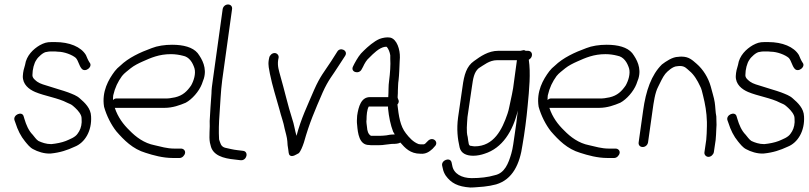

<svg xmlns="http://www.w3.org/2000/svg" viewBox="-20 -704 3613 858"><path d="M82 -364C81 -327 109 -305 137 -293C179 -275 241 -266 280 -245C291 -240 298 -238 306 -231C319 -220 335 -205 342 -188C346 -180 344 -169 345 -158C344 -137 337 -120 327 -107C316 -90 292 -82 274 -74C256 -67 231 -62 209 -60C186 -60 167 -67 152 -74C142 -80 133 -94 126 -102C108 -120 97 -146 89 -173L86 -183C80 -210 36 -191 45 -166L49 -155C59 -123 73 -95 92 -72C102 -60 114 -44 129 -37C147 -27 178 -16 207 -18C248 -22 281 -33 313 -48C360 -66 391 -120 387 -184C386 -220 359 -245 337 -264C323 -277 305 -283 285 -291C264 -299 223 -310 200 -318C181 -324 160 -329 146 -339C140 -344 123 -355 125 -370C125 -393 132 -422 143 -437C149 -448 174 -472 189 -472C194 -473 199 -474 204 -474H221C226 -474 231 -474 238 -473C267 -473 303 -459 319 -445C331 -431 333 -411 345 -397C361 -378 397 -406 380 -425C374 -434 368 -448 364 -458C342 -495 290 -516 227 -516H210C188 -516 177 -512 158 -502C129 -485 98 -456 92 -414C87 -398 83 -384 82 -364Z M485 -257C485 -265 485 -272 486 -278C494 -313 507 -339 525 -364C536 -378 550 -387 564 -399C579 -411 599 -421 617 -429C655 -446 691 -462 744 -462C763 -462 782 -459 797 -455C826 -450 841 -424 849 -399C856 -375 846 -343 834 -322C816 -296 797 -277 762 -269L739 -265C732 -264 726 -264 721 -264H500C495 -264 490 -262 485 -257ZM807 -20C809 -31 800 -40 789 -40H759C726 -40 698 -49 671 -55C624 -64 587 -92 559 -121C531 -148 507 -180 493 -222H715C752 -222 784 -234 810 -245C838 -260 869 -295 882 -328C885 -338 886 -338 891 -353C905 -400 884 -439 863 -467C841 -493 800 -504 749 -504C716 -504 683 -499 658 -489C606 -470 554 -446 517 -410C508 -403 500 -395 493 -386C465 -349 434 -295 445 -227C456 -187 477 -146 500 -117C534 -78 573 -38 631 -21C665 -10 708 2 752 2H783C794 2 805 -9 807 -20Z M975 -663 931 -346C928 -326 925 -304 925 -286C922 -246 919 -203 917 -163C919 -133 913 -94 918 -67C919 -61 920 -61 921 -55C930 -10 977 4 1030 9L1055 12C1083 15 1093 -27 1066 -30L1041 -33C1022 -35 1003 -40 985 -44C966 -50 965 -65 959 -81C957 -118 958 -154 961 -194C965 -245 966 -293 973 -346L1017 -663C1019 -675 1011 -684 999 -684C987 -684 977 -675 975 -663Z M1183 -446 1181 -436C1177 -411 1183 -395 1186 -375C1197 -320 1214 -268 1229 -214C1236 -185 1247 -158 1252 -129C1256 -112 1263 -90 1264 -73C1264 -62 1266 -48 1268 -37C1270 -27 1269 -15 1275 -10C1286 0 1306 -15 1316 -20C1324 -30 1331 -46 1338 -67C1363 -156 1387 -210 1422 -291C1448 -349 1466 -366 1494 -411L1522 -454C1538 -478 1500 -496 1487 -473L1459 -429C1429 -383 1411 -364 1384 -303C1353 -230 1326 -176 1305 -97C1298 -120 1294 -150 1286 -172C1266 -234 1251 -302 1233 -364C1227 -387 1219 -408 1223 -436L1225 -446C1227 -457 1218 -467 1207 -467C1196 -467 1185 -457 1183 -446Z M1715 -270H1633C1594 -270 1582 -228 1576 -187C1575 -170 1574 -160 1576 -145C1579 -109 1585 -56 1629 -56C1634 -55 1641 -55 1650 -55H1669C1681 -55 1695 -56 1706 -58L1723 -60C1728 -61 1733 -61 1737 -61C1747 -61 1762 -62 1769 -67C1790 -43 1813 -17 1859 -17C1882 -15 1898 -25 1913 -39L1922 -49C1943 -68 1916 -95 1894 -76L1884 -66C1879 -60 1875 -58 1866 -59C1861 -59 1856 -59 1851 -60C1826 -69 1808 -90 1794 -108C1768 -141 1762 -185 1756 -237C1759 -240 1761 -244 1762 -249C1763 -258 1756 -262 1757 -272C1758 -283 1758 -292 1758 -299L1759 -323C1759 -330 1760 -338 1761 -345C1764 -369 1765 -406 1766 -429L1767 -447C1768 -482 1754 -529 1724 -536C1709 -539 1689 -535 1676 -530C1652 -520 1623 -495 1605 -477C1588 -462 1576 -442 1564 -420L1558 -408C1544 -382 1584 -370 1596 -394L1602 -405C1610 -422 1618 -436 1631 -447C1648 -464 1674 -491 1701 -495H1708C1716 -486 1722 -471 1724 -457V-441C1726 -415 1723 -375 1719 -345C1715 -318 1717 -296 1715 -270ZM1628 -228H1714V-220C1718 -181 1725 -146 1737 -115C1740 -111 1742 -107 1744 -103H1742C1736 -103 1730 -103 1723 -102L1706 -99C1696 -98 1685 -97 1675 -97H1638C1625 -104 1621 -120 1620 -136C1619 -147 1616 -159 1618 -170C1618 -189 1620 -215 1628 -228Z M2290 -435 2273 -310C2270 -292 2266 -273 2262 -255C2257 -235 2255 -216 2248 -196C2224 -125 2187 -50 2101 -50C2097 -50 2092 -51 2086 -52C2079 -52 2077 -55 2075 -60C2073 -73 2071 -80 2070 -92C2063 -116 2067 -149 2069 -181L2089 -317C2094 -352 2098 -381 2119 -399C2142 -413 2167 -435 2201 -435ZM2339 -477H2329C2326 -479 2323 -480 2320 -480L2306 -477H2207C2162 -477 2127 -452 2098 -431C2065 -408 2054 -370 2047 -317L2027 -179C2020 -126 2025 -84 2034 -45C2040 -20 2062 -8 2095 -8C2112 -8 2131 -12 2145 -17C2225 -42 2272 -118 2294 -210C2291 -178 2284 -129 2280 -103C2276 -77 2272 -41 2265 -18C2252 27 2235 70 2191 79C2161 88 2125 92 2088 92C2043 92 2007 72 2001 36L1998 22C1992 -4 1950 12 1956 37L1959 50C1961 61 1966 72 1972 81C1996 114 2025 130 2082 134C2102 134 2124 131 2142 130L2170 126C2180 124 2189 122 2197 120C2271 98 2303 29 2315 -57C2324 -108 2333 -176 2338 -232C2345 -304 2352 -378 2343 -437C2351 -442 2356 -448 2357 -456C2359 -468 2351 -477 2339 -477Z M2427 -257C2427 -265 2427 -272 2428 -278C2436 -313 2449 -339 2467 -364C2478 -378 2492 -387 2506 -399C2521 -411 2541 -421 2559 -429C2597 -446 2633 -462 2686 -462C2705 -462 2724 -459 2739 -455C2768 -450 2783 -424 2791 -399C2798 -375 2788 -343 2776 -322C2758 -296 2739 -277 2704 -269L2681 -265C2674 -264 2668 -264 2663 -264H2442C2437 -264 2432 -262 2427 -257ZM2749 -20C2751 -31 2742 -40 2731 -40H2701C2668 -40 2640 -49 2613 -55C2566 -64 2529 -92 2501 -121C2473 -148 2449 -180 2435 -222H2657C2694 -222 2726 -234 2752 -245C2780 -260 2811 -295 2824 -328C2827 -338 2828 -338 2833 -353C2847 -400 2826 -439 2805 -467C2783 -493 2742 -504 2691 -504C2658 -504 2625 -499 2600 -489C2548 -470 2496 -446 2459 -410C2450 -403 2442 -395 2435 -386C2407 -349 2376 -295 2387 -227C2398 -187 2419 -146 2442 -117C2476 -78 2515 -38 2573 -21C2607 -10 2650 2 2694 2H2725C2736 2 2747 -9 2749 -20Z M2876 -68 2896 -210C2901 -246 2907 -290 2921 -316C2930 -334 2941 -359 2953 -374C2962 -385 2987 -408 3006 -408C3011 -409 3015 -409 3020 -409C3041 -409 3050 -396 3061 -387C3081 -371 3097 -344 3108 -320C3115 -308 3118 -292 3122 -276C3131 -240 3138 -202 3139 -159V-141C3139 -129 3138 -119 3138 -108C3137 -98 3137 -88 3136 -79L3128 -24C3126 -13 3135 -3 3146 -3C3157 -3 3168 -13 3170 -24L3178 -78C3180 -95 3180 -110 3181 -128L3182 -146C3181 -159 3182 -170 3181 -184C3177 -202 3177 -227 3174 -246C3171 -268 3161 -297 3156 -318C3145 -357 3122 -394 3093 -419C3075 -434 3060 -451 3026 -451C3021 -451 3016 -451 3011 -450C2985 -450 2955 -429 2938 -416C2891 -370 2866 -298 2854 -210L2834 -68C2832 -56 2840 -47 2852 -47C2864 -47 2874 -56 2876 -68Z M3268 -364C3267 -327 3295 -305 3323 -293C3365 -275 3427 -266 3466 -245C3477 -240 3484 -238 3492 -231C3505 -220 3521 -205 3528 -188C3532 -180 3530 -169 3531 -158C3530 -137 3523 -120 3513 -107C3502 -90 3478 -82 3460 -74C3442 -67 3417 -62 3395 -60C3372 -60 3353 -67 3338 -74C3328 -80 3319 -94 3312 -102C3294 -120 3283 -146 3275 -173L3272 -183C3266 -210 3222 -191 3231 -166L3235 -155C3245 -123 3259 -95 3278 -72C3288 -60 3300 -44 3315 -37C3333 -27 3364 -16 3393 -18C3434 -22 3467 -33 3499 -48C3546 -66 3577 -120 3573 -184C3572 -220 3545 -245 3523 -264C3509 -277 3491 -283 3471 -291C3450 -299 3409 -310 3386 -318C3367 -324 3346 -329 3332 -339C3326 -344 3309 -355 3311 -370C3311 -393 3318 -422 3329 -437C3335 -448 3360 -472 3375 -472C3380 -473 3385 -474 3390 -474H3407C3412 -474 3417 -474 3424 -473C3453 -473 3489 -459 3505 -445C3517 -431 3519 -411 3531 -397C3547 -378 3583 -406 3566 -425C3560 -434 3554 -448 3550 -458C3528 -495 3476 -516 3413 -516H3396C3374 -516 3363 -512 3344 -502C3315 -485 3284 -456 3278 -414C3273 -398 3269 -384 3268 -364Z"/></svg>

Font: PolanStronk
Style: Ita
Weight: 500
Version: Version 1.0